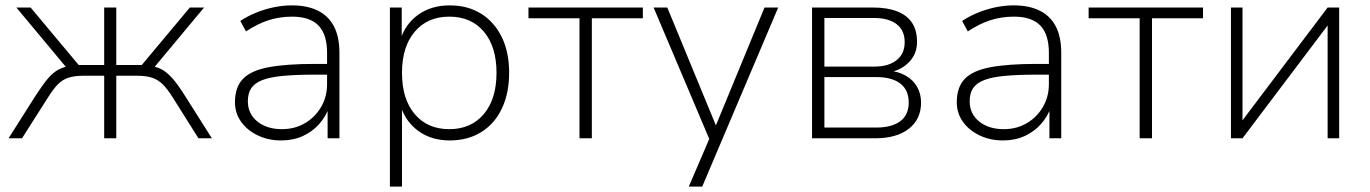

<svg xmlns="http://www.w3.org/2000/svg" viewBox="-20 -515 5102 715"><path d="M12 0 112 -158Q138 -198 157.5 -221.5Q177 -245 199 -256.5Q221 -268 252 -271L231 -259L41 -487H94L273 -273H368V-487H413V-273H508L687 -487H740L550 -259L529 -271Q560 -268 580.5 -257.5Q601 -247 621.5 -224Q642 -201 669 -158L769 0H719L624 -151Q604 -183 586.5 -200.5Q569 -218 546.5 -225.5Q524 -233 489 -233H413V0H368V-233H293Q257 -233 234.5 -225.5Q212 -218 195 -200.5Q178 -183 158 -151L62 0Z M1027 8Q979 8 939.5 -11Q900 -30 877.5 -62Q855 -94 855 -134Q855 -190 884.5 -221Q914 -252 979.5 -264.5Q1045 -277 1152 -277H1210V-237H1154Q1083 -237 1034.5 -232.5Q986 -228 957.5 -217Q929 -206 916 -187Q903 -168 903 -138Q903 -91 938.5 -62.5Q974 -34 1030 -34Q1078 -34 1116 -56.5Q1154 -79 1176 -117Q1198 -155 1198 -202V-318Q1198 -387 1166 -420Q1134 -453 1068 -453Q1022 -453 981 -440Q940 -427 896 -398L875 -437Q902 -455 934 -468Q966 -481 1000 -488Q1034 -495 1067 -495Q1123 -495 1162.5 -476Q1202 -457 1223 -418Q1244 -379 1244 -318V0H1200V-117H1206Q1194 -82 1169 -53.5Q1144 -25 1108 -8.5Q1072 8 1027 8Z M1432 180V-487H1476V-367H1471Q1490 -427 1538.5 -461Q1587 -495 1655 -495Q1722 -495 1771.5 -464Q1821 -433 1848.5 -377Q1876 -321 1876 -244Q1876 -168 1849 -111Q1822 -54 1772 -23Q1722 8 1655 8Q1587 8 1539 -26.5Q1491 -61 1472 -120H1477V180ZM1653 -34Q1734 -34 1781.5 -90Q1829 -146 1829 -244Q1829 -341 1782 -397Q1735 -453 1653 -453Q1572 -453 1524.5 -397Q1477 -341 1477 -244Q1477 -146 1524.5 -90Q1572 -34 1653 -34Z M2138 0V-447H1948V-487H2374V-447H2184V0Z M2545 180 2627 -11V16L2414 -487H2465L2653 -31H2639L2827 -487H2878L2595 180Z M3004 0V-487H3231Q3285 -487 3321.5 -472.5Q3358 -458 3376.5 -430Q3395 -402 3395 -358Q3395 -315 3365.5 -284Q3336 -253 3289 -245V-252Q3325 -249 3352.5 -233.5Q3380 -218 3395 -192Q3410 -166 3410 -133Q3410 -71 3364.5 -35.5Q3319 0 3239 0ZM3050 -40H3243Q3301 -40 3332.5 -63.5Q3364 -87 3364 -133Q3364 -180 3332.5 -204Q3301 -228 3243 -228H3050ZM3050 -267H3235Q3289 -267 3319 -291Q3349 -315 3349 -358Q3349 -402 3319 -425Q3289 -448 3235 -448H3050Z M3715 8Q3667 8 3627.5 -11Q3588 -30 3565.5 -62Q3543 -94 3543 -134Q3543 -190 3572.5 -221Q3602 -252 3667.5 -264.5Q3733 -277 3840 -277H3898V-237H3842Q3771 -237 3722.5 -232.5Q3674 -228 3645.5 -217Q3617 -206 3604 -187Q3591 -168 3591 -138Q3591 -91 3626.5 -62.5Q3662 -34 3718 -34Q3766 -34 3804 -56.5Q3842 -79 3864 -117Q3886 -155 3886 -202V-318Q3886 -387 3854 -420Q3822 -453 3756 -453Q3710 -453 3669 -440Q3628 -427 3584 -398L3563 -437Q3590 -455 3622 -468Q3654 -481 3688 -488Q3722 -495 3755 -495Q3811 -495 3850.5 -476Q3890 -457 3911 -418Q3932 -379 3932 -318V0H3888V-117H3894Q3882 -82 3857 -53.5Q3832 -25 3796 -8.5Q3760 8 3715 8Z M4224 0V-447H4034V-487H4460V-447H4270V0Z M4564 0V-487H4607V-47H4592L4924 -487H4967V0H4924V-440H4939L4607 0Z"/></svg>

Font: Nunito Sans 10pt ExtraLight
Style: Regular
Weight: 250
Designer: Vernon Adams
Foundry: Vernon Adams
Version: Version 3.101;gftools[0.9.27]